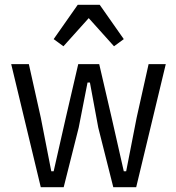

<svg xmlns="http://www.w3.org/2000/svg" viewBox="-20 -785 738 805"><path d="M151 0 27 -516H101L151 -292L195 -67H205L256 -292L308 -516H396L448 -292L499 -67H509L553 -292L603 -516H675L551 0H455L392 -250L357 -439H347L310 -250L247 0ZM306 -765H398L499 -621L458 -591L352 -709L246 -591L205 -621Z"/></svg>

Font: IBM Plex Sans Condensed
Style: Regular
Weight: 400
Width: 3
Designer: Mike Abbink, Paul van der Laan, Pieter van Rosmalen
Foundry: Bold Monday
Version: Version 3.201